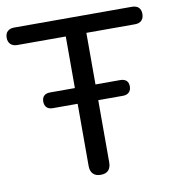

<svg xmlns="http://www.w3.org/2000/svg" viewBox="-83 -776 774 854"><g transform="rotate(-10 303.5 -349.0)"><path d="M304 7Q281 7 269 -5.5Q257 -18 257 -41V-626H38Q19 -626 8 -636.5Q-3 -647 -3 -666Q-3 -685 8 -695Q19 -705 38 -705H569Q589 -705 599.5 -695Q610 -685 610 -666Q610 -647 599.5 -636.5Q589 -626 569 -626H350V-41Q350 -18 338.5 -5.5Q327 7 304 7ZM145 -322Q127 -322 117.5 -331.5Q108 -341 108 -358Q108 -375 117.5 -384Q127 -393 145 -393H462Q479 -393 489 -384.5Q499 -376 499 -358Q499 -341 489 -331.5Q479 -322 462 -322Z"/></g></svg>

Font: Nunito Medium
Style: Regular
Weight: 500
Designer: Vernon Adams
Foundry: Vernon Adams
Version: Version 3.601